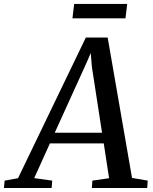

<svg xmlns="http://www.w3.org/2000/svg" viewBox="-86 -934 758 954"><path d="M-66.5 0 -63 -36.5 3.5 -48.5 340.5 -747.5H449L570 -50L648 -36.5L645.5 0H370.5L373 -36.5L456 -48.5L429.5 -221.5H162L84 -49L173.5 -36.5L170.5 0ZM338.5 -610 186 -274.5H421L370.5 -602L365 -670.5ZM282.5 -914.5H546L537.5 -843H274Z"/></svg>

Font: Merriweather Text Regular
Style: Italic
Weight: 400
Italic angle: -7.8°
Designer: Eben Sorkin
Foundry: Eben Sorkin
Version: Version 2.100; ttfautohint (v1.7.19-72a1) -l 8 -r 50 -G 200 